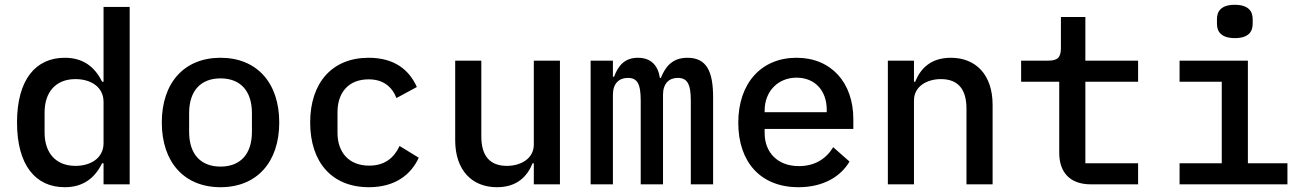

<svg xmlns="http://www.w3.org/2000/svg" viewBox="-20 -769 5440 801"><path d="M412 0H521V-740H412V-428H406C375 -491 326 -528 250 -528C129 -528 51 -437 51 -258C51 -79 129 12 250 12C326 12 375 -25 406 -88H412ZM295 -77C212 -77 166 -132 166 -216V-300C166 -384 212 -439 295 -439C358 -439 412 -407 412 -344V-172C412 -109 358 -77 295 -77Z M900 12C1052 12 1145 -93 1145 -258C1145 -423 1052 -528 900 -528C748 -528 655 -423 655 -258C655 -93 748 12 900 12ZM900 -74C820 -74 769 -123 769 -219V-297C769 -393 820 -442 900 -442C980 -442 1031 -393 1031 -297V-219C1031 -123 980 -74 900 -74Z M1519 12C1627 12 1694 -39 1727 -111L1647 -160C1623 -109 1584 -78 1520 -78C1435 -78 1388 -134 1388 -215V-301C1388 -384 1435 -438 1518 -438C1578 -438 1615 -408 1634 -360L1719 -406C1687 -478 1625 -528 1518 -528C1365 -528 1274 -423 1274 -258C1274 -93 1364 12 1519 12Z M2207 0H2316V-516H2207V-166C2207 -106 2151 -77 2095 -77C2024 -77 1988 -118 1988 -200V-516H1879V-184C1879 -59 1949 12 2053 12C2138 12 2180 -34 2202 -88H2207Z M2537 0V-374C2537 -421 2563 -444 2599 -444C2638 -444 2653 -421 2653 -349V0H2746V-374C2746 -421 2772 -444 2807 -444C2846 -444 2862 -421 2862 -349V0H2955V-363C2955 -471 2928 -528 2848 -528C2785 -528 2756 -491 2737 -444H2733C2725 -496 2696 -528 2641 -528C2585 -528 2558 -493 2542 -449H2537V-516H2444V0Z M3311 12C3418 12 3489 -35 3524 -95L3456 -155C3427 -107 3380 -76 3313 -76C3224 -76 3170 -133 3170 -214V-231H3540V-272C3540 -424 3448 -528 3303 -528C3156 -528 3060 -422 3060 -257C3060 -93 3153 12 3311 12ZM3303 -445C3379 -445 3429 -392 3429 -311V-301H3170V-308C3170 -388 3226 -445 3303 -445Z M3793 0V-350C3793 -410 3849 -439 3905 -439C3976 -439 4012 -398 4012 -316V0H4121V-332C4121 -457 4051 -528 3947 -528C3862 -528 3820 -482 3798 -428H3793V-516H3684V0Z M4728 0V-88H4508V-428H4728V-516H4508V-698H4406V-569C4406 -529 4392 -516 4353 -516H4240V-428H4399V-131C4399 -54 4440 0 4531 0Z M5132 -610C5187 -610 5206 -636 5206 -669V-690C5206 -723 5187 -749 5131 -749C5076 -749 5057 -723 5057 -690V-669C5057 -636 5076 -610 5132 -610ZM4901 0H5351V-88H5186V-516H4901V-428H5077V-88H4901Z"/></svg>

Font: IBM Mono Medium
Style: Regular
Weight: 500
Monospace: yes
Designer: Mike Abbink, Paul van der Laan, Pieter van Rosmalen
Foundry: Bold Monday
Version: Version 2.3